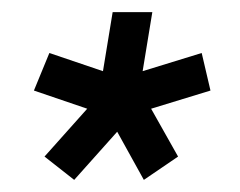

<svg xmlns="http://www.w3.org/2000/svg" viewBox="-20 -720 396 317"><path d="M102.5 -423 53.5 -461.5 124 -540.5 36 -570.5 61.5 -632.5 150 -602.5 166 -700H231.5L215.5 -602.5L313 -632.5L327.5 -570.5L229.5 -540.5L274 -461.5L217.5 -423L173.5 -502.5Z"/></svg>

Font: Urbanist Medium
Style: Italic
Weight: 500
Italic angle: -8°
Designer: Corey Hu
Foundry: Corey Hu
Version: Version 1.330; ttfautohint (v1.8.4.7-5d5b)